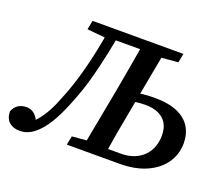

<svg xmlns="http://www.w3.org/2000/svg" viewBox="-148 -833 1183 1019"><g transform="rotate(20 443.5 -323.5)"><path d="M48 17Q11 17 -11.5 -3Q-34 -23 -35 -63Q-24 -90 -4.5 -102Q15 -114 42 -114Q69 -114 89.5 -95Q110 -76 122 -34L74 -13L72 -28Q100 -55 122 -81.5Q144 -108 163.5 -143.5Q183 -179 203 -232Q220 -273 234.5 -317.5Q249 -362 262.5 -413Q276 -464 289 -526Q302 -588 314 -664H374Q361 -589 347.5 -526Q334 -463 320 -408Q306 -353 290 -305.5Q274 -258 256 -215Q229 -146 197.5 -94Q166 -42 128.5 -12.5Q91 17 48 17ZM309 0 319 -50 453 -62H474L464 0ZM328 -609 336 -664H570L561 -609ZM327 -601 203 -613 213 -664H348L337 -601ZM390 0 457 -355Q471 -432 484.5 -509.5Q498 -587 511 -664H634L568 -309Q553 -232 539.5 -154.5Q526 -77 514 0ZM454 0 462 -53H593Q637 -53 669.5 -66Q702 -79 724 -102Q746 -125 756.5 -154.5Q767 -184 767 -217Q767 -260 750 -287Q733 -314 702.5 -327.5Q672 -341 630 -341Q599 -341 570 -336.5Q541 -332 511 -326L519 -377Q550 -383 586 -388Q622 -393 661 -393Q741 -393 791.5 -371Q842 -349 866 -309.5Q890 -270 890 -218Q890 -158 857 -108.5Q824 -59 760 -29.5Q696 0 604 0ZM556 -601 566 -664H726L716 -613L577 -601Z"/></g></svg>

Font: Source Serif 4 18pt SemiBold
Style: Italic
Weight: 600
Italic angle: -12°
Designer: Frank Grießhammer
Foundry: Adobe Systems Incorporated
Version: Version 4.004;hotconv 1.0.116;makeotfexe 2.5.65601